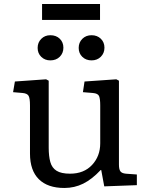

<svg xmlns="http://www.w3.org/2000/svg" viewBox="-20 -920 743 954"><path d="M300 14Q217 14 173 -29.5Q129 -73 129 -157V-396Q129 -432 122 -444Q115 -456 92 -458L45 -462L54 -515L209 -526L222 -519V-186Q222 -144 230 -115Q238 -86 261 -71.5Q284 -57 328 -57Q397 -57 437.5 -100.5Q478 -144 478 -208V-396Q478 -428 472.5 -442Q467 -456 441 -458L392 -462L400 -515L558 -526L571 -519V-102Q571 -79 578 -69Q585 -59 605 -57L660 -53V0L498 6L483 -75H480Q437 -29 393.5 -7.5Q350 14 300 14ZM435 -620Q407 -620 389 -637.5Q371 -655 371 -682Q371 -709 389 -727Q407 -745 435 -745Q463 -745 481 -727.5Q499 -710 499 -683Q499 -656 481 -638Q463 -620 435 -620ZM230 -620Q203 -620 185 -637.5Q167 -655 167 -682Q167 -709 185 -727Q203 -745 230 -745Q259 -745 277 -727.5Q295 -710 295 -683Q295 -656 277 -638Q259 -620 230 -620ZM189 -821V-900H477V-821Z"/></svg>

Font: Literata 7pt
Style: Regular
Weight: 400
Designer: Latin by Veronika Burian and Jose Scaglione. Greek by Irene Vlachou. Cyrillic by Vera Evstafieva.
Foundry: TypeTogether
Version: Version 3.002